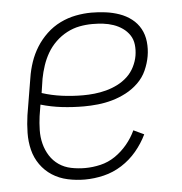

<svg xmlns="http://www.w3.org/2000/svg" viewBox="-44 -570 588 621"><g transform="rotate(-5 250.0 -260.0)"><path d="M207 8Q179 8 151.5 2Q124 -4 101.5 -18.5Q79 -33 63.5 -55Q48 -77 41.5 -103.5Q35 -130 35.5 -158.5Q36 -187 40 -215L60 -335Q64 -361 72.5 -386Q81 -411 95 -433.5Q109 -456 129 -475Q149 -494 173.5 -506Q198 -518 224 -523Q250 -528 275 -528Q298 -528 321 -525Q344 -522 365.5 -514.5Q387 -507 404.5 -493.5Q422 -480 432.5 -461Q443 -442 445.5 -418.5Q448 -395 444 -372Q440 -349 430 -326.5Q420 -304 402 -286.5Q384 -269 362 -257.5Q340 -246 317 -239.5Q294 -233 270.5 -230.5Q247 -228 225 -228Q189 -228 154 -232Q119 -236 85 -246L79 -209Q76 -187 75.5 -164Q75 -141 80.5 -119.5Q86 -98 97.5 -80Q109 -62 126.5 -50Q144 -38 166 -33.5Q188 -29 211 -29Q236 -29 261.5 -35Q287 -41 309 -56Q331 -71 348.5 -92Q366 -113 377 -137L411 -121Q397 -92 376 -67Q355 -42 327.5 -24.5Q300 -7 269 0.5Q238 8 207 8ZM225 -264Q243 -264 262 -266Q281 -268 300 -273Q319 -278 337 -287Q355 -296 369.5 -309.5Q384 -323 393 -341Q402 -359 405 -377Q408 -395 406 -412.5Q404 -430 395 -443.5Q386 -457 372.5 -466.5Q359 -476 343 -481.5Q327 -487 310 -489Q293 -491 275 -491Q254 -491 233 -487Q212 -483 192 -472.5Q172 -462 155.5 -446Q139 -430 128 -411Q117 -392 110 -371Q103 -350 99 -329L92 -283Q123 -273 156.5 -268.5Q190 -264 225 -264Z"/></g></svg>

Font: Iosevka Extralight
Style: Italic
Weight: 200
Italic angle: -9°
Monospace: yes
Designer: Belleve Invis
Foundry: Belleve Invis
Version: Version 32.5.0; ttfautohint (v1.8.4)